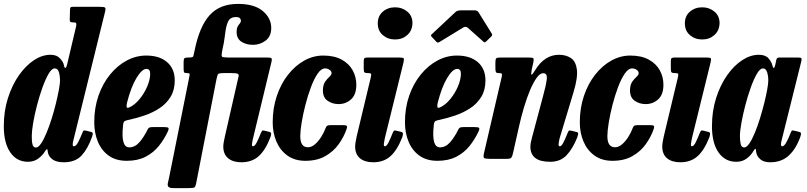

<svg xmlns="http://www.w3.org/2000/svg" viewBox="-20 -815 4138 985"><path d="M453 -115.5Q432 -54.5 399.8 -18.5Q367.5 17.5 307.5 17.5Q269 17.5 249 2.5Q229 -12.5 225.5 -34Q224.5 -38.5 224.2 -42Q224 -45.5 223 -48.5Q220.5 -53.5 211.5 -39.5Q199 -18.5 176.8 -1.8Q154.5 15 123.5 15Q66 15 32.8 -33.2Q-0.5 -81.5 -0.5 -167.5Q-0.5 -245.5 20.8 -312Q42 -378.5 77 -428.5Q112 -478.5 154.2 -506.2Q196.5 -534 239.5 -534Q271.5 -534 288.5 -514.8Q305.5 -495.5 308 -480.5Q310.5 -466 315.2 -466.5Q320 -467 324 -483L370.5 -680Q372.5 -690.5 371 -695.2Q369.5 -700 357.5 -700H354Q344 -700 340.5 -703.5Q337 -707 338 -720L339 -760.5Q339 -771.5 341.2 -775.8Q343.5 -780 353 -780H493Q514 -780 518.8 -776Q523.5 -772 519 -754.5L357 -97.5Q353 -83.5 353 -75Q353 -64.5 358.5 -64.5Q369.5 -64.5 379.8 -83.5Q390 -102.5 403.5 -135.5Q406.5 -144 409.5 -145.2Q412.5 -146.5 420 -145L446 -138.5Q455 -136.5 455.8 -131.2Q456.5 -126 453 -115.5ZM288 -402.5Q288 -425 282.2 -444.5Q276.5 -464 260.5 -464Q245.5 -464 229.5 -436.8Q213.5 -409.5 198 -366.5Q182.5 -323.5 170 -275.5Q157.5 -227.5 150.2 -185Q143 -142.5 143 -117.5Q142.5 -90 146.8 -74Q151 -58 164 -58Q176.5 -58 190.5 -78.5Q204.5 -99 218.5 -132.8Q232.5 -166.5 245 -206.2Q257.5 -246 267 -285Q276.5 -324 282.2 -355.2Q288 -386.5 288 -402.5Z M463.5 -187.5Q463.5 -261.5 485.2 -324Q507 -386.5 544.8 -432.8Q582.5 -479 630.2 -504.5Q678 -530 730 -530Q798.5 -530 837.5 -496Q876.5 -462 876.5 -402.5Q876.5 -353.5 855.5 -318.8Q834.5 -284 799.2 -260.5Q764 -237 720.2 -222.2Q676.5 -207.5 631 -198Q619 -195 615.5 -189.8Q612 -184.5 611 -169Q599.5 -59 643 -59Q672 -59 695 -85Q718 -111 737 -150Q740.5 -158 746 -160.5Q751.5 -163 764.5 -163H822Q840 -163 843.8 -159Q847.5 -155 841 -140.5Q822.5 -100.5 794.8 -66Q767 -31.5 726.8 -10.8Q686.5 10 630 10Q574 10 537 -17Q500 -44 481.8 -88.8Q463.5 -133.5 463.5 -187.5ZM644.5 -264.5Q671.5 -277 695.5 -306Q719.5 -335 734.8 -370.2Q750 -405.5 750.5 -435.5Q751 -461.5 731.5 -461.5Q708 -461.5 680 -414.8Q652 -368 632 -289.5Q628 -274 629.8 -266.2Q631.5 -258.5 644.5 -264.5Z M847.5 96 948 -405Q951.5 -423 953 -431.5Q954.5 -440 941.5 -440H939.5Q926.5 -440 924.2 -444.5Q922 -449 922 -463V-497Q922 -511.5 926 -515.8Q930 -520 945 -520H952Q969.5 -520 971.8 -526.8Q974 -533.5 978.5 -556.5Q1003 -678.5 1055.2 -736.8Q1107.5 -795 1201 -795Q1284.5 -795 1328 -758.5Q1371.5 -722 1371.5 -671.5Q1371.5 -628 1342.5 -606.5Q1313.5 -585 1278 -585Q1243 -585 1218.5 -601Q1194 -617 1194 -650.5Q1194 -669.5 1199.5 -679.2Q1205 -689 1210.5 -695Q1216 -701 1216 -709Q1216 -716 1210.5 -721.8Q1205 -727.5 1190.5 -727.5Q1160.5 -727.5 1149.8 -703.8Q1139 -680 1134.8 -640Q1130.5 -600 1119 -550Q1115 -529 1119 -524.5Q1123 -520 1149.5 -520H1348Q1368 -520 1372.2 -516.5Q1376.5 -513 1372.5 -496.5L1279.5 -111Q1278 -105 1275.2 -91.8Q1272.5 -78.5 1272.5 -75Q1272.5 -64.5 1277.5 -64.5Q1286.5 -64.5 1296 -82.2Q1305.5 -100 1318 -131.5Q1322 -141.5 1325.2 -144.2Q1328.5 -147 1337 -144.5L1362 -138.5Q1371 -136 1371 -128.8Q1371 -121.5 1367 -110.5Q1342 -45 1307.2 -13.8Q1272.5 17.5 1218 17.5Q1175.5 17.5 1150.5 -3Q1125.5 -23.5 1125.5 -63.5Q1125.5 -74 1128.5 -89.5Q1131.5 -105 1134 -116L1198.5 -399.5Q1202.5 -415.5 1204.2 -424.2Q1206 -433 1199.2 -436.5Q1192.5 -440 1170 -440H1126Q1100.5 -440 1097.5 -433.2Q1094.5 -426.5 1090 -406L987 122Q983 143 977.2 146.5Q971.5 150 947.5 150H871Q849.5 150 844 143.2Q838.5 136.5 841.2 124.2Q844 112 847.5 96Z M1808 -380.5Q1808 -329.5 1781 -305.2Q1754 -281 1717 -281Q1685.5 -281 1661 -297.8Q1636.5 -314.5 1636.5 -351.5Q1637 -380 1648 -395.8Q1659 -411.5 1670 -421Q1681 -430.5 1681 -440.5Q1681 -449 1671 -456.5Q1661 -464 1647 -464Q1628 -464 1609.5 -437Q1591 -410 1575 -367.2Q1559 -324.5 1546.8 -276.8Q1534.5 -229 1527.5 -186.2Q1520.5 -143.5 1520.5 -117.5Q1520 -59.5 1559.5 -59.5Q1578.5 -59.5 1596.2 -75Q1614 -90.5 1628.2 -113.2Q1642.5 -136 1650.5 -158Q1653.5 -166.5 1658.2 -169.8Q1663 -173 1676.5 -173H1739.5Q1754.5 -173 1758.5 -169.5Q1762.5 -166 1758.5 -154Q1744.5 -113 1717.8 -75.5Q1691 -38 1648.8 -14Q1606.5 10 1546.5 10Q1492 10 1454.5 -17Q1417 -44 1398 -88.8Q1379 -133.5 1379 -187.5Q1379 -260 1400 -322.5Q1421 -385 1457.5 -431.5Q1494 -478 1540.5 -504Q1587 -530 1638 -530Q1695 -530 1732.8 -509.2Q1770.5 -488.5 1789.2 -454.5Q1808 -420.5 1808 -380.5Z M1918 -695Q1918 -733 1944 -755.2Q1970 -777.5 2007 -777.5Q2043.5 -777.5 2070 -755.2Q2096.5 -733 2096 -695Q2094.5 -657 2069 -634.8Q2043.5 -612.5 2007 -612.5Q1970 -612.5 1944 -634.8Q1918 -657 1918 -695ZM2049.5 -492.5 1955.5 -111Q1954 -105 1951.5 -91.8Q1949 -78.5 1949 -75Q1949 -64.5 1954 -64.5Q1963 -64.5 1972.2 -82.2Q1981.5 -100 1994 -131.5Q1998 -141.5 2001.2 -144.2Q2004.5 -147 2013.5 -144.5L2038 -138.5Q2047.5 -136 2047.2 -128.8Q2047 -121.5 2043.5 -110.5Q2018 -45 1983.2 -13.8Q1948.5 17.5 1894.5 17.5Q1851.5 17.5 1826.8 -3Q1802 -23.5 1802 -63.5Q1802 -74 1804.8 -89.5Q1807.5 -105 1810 -116L1882 -417Q1885.5 -431.5 1883.5 -435.8Q1881.5 -440 1870 -440H1868Q1853.5 -440 1849.8 -443.8Q1846 -447.5 1846 -462V-501.5Q1846 -514 1850.5 -517Q1855 -520 1867 -520H2026.5Q2048 -520 2051 -515.8Q2054 -511.5 2049.5 -492.5Z M2057.5 -187.5Q2057.5 -261.5 2079.2 -324Q2101 -386.5 2138.8 -432.8Q2176.5 -479 2224.2 -504.5Q2272 -530 2324 -530Q2392.5 -530 2431.5 -496Q2470.5 -462 2470.5 -402.5Q2470.5 -353.5 2449.5 -318.8Q2428.5 -284 2393.2 -260.5Q2358 -237 2314.2 -222.2Q2270.5 -207.5 2225 -198Q2213 -195 2209.5 -189.8Q2206 -184.5 2205 -169Q2193.5 -59 2237 -59Q2266 -59 2289 -85Q2312 -111 2331 -150Q2334.5 -158 2340 -160.5Q2345.5 -163 2358.5 -163H2416Q2434 -163 2437.8 -159Q2441.5 -155 2435 -140.5Q2416.5 -100.5 2388.8 -66Q2361 -31.5 2320.8 -10.8Q2280.5 10 2224 10Q2168 10 2131 -17Q2094 -44 2075.8 -88.8Q2057.5 -133.5 2057.5 -187.5ZM2238.5 -264.5Q2265.5 -277 2289.5 -306Q2313.5 -335 2328.8 -370.2Q2344 -405.5 2344.5 -435.5Q2345 -461.5 2325.5 -461.5Q2302 -461.5 2274 -414.8Q2246 -368 2226 -289.5Q2222 -274 2223.8 -266.2Q2225.5 -258.5 2238.5 -264.5ZM2217 -602.5 2195 -626Q2190 -631.5 2190.8 -633.8Q2191.5 -636 2198 -642L2317 -753.5Q2326 -762 2345 -762H2412.5Q2428.5 -762 2434 -753.5L2503.5 -641.5Q2507.5 -635 2500 -627.5L2475 -603Q2468 -597 2466 -597.5Q2464 -598 2458.5 -602.5L2380 -672.5Q2369 -682 2355 -673L2234.5 -599.5Q2227.5 -595.5 2224.2 -596.8Q2221 -598 2217 -602.5Z M2548 -520H2691Q2712.5 -520 2716 -516Q2719.5 -512 2716 -494L2708 -459Q2703 -432 2707.2 -432Q2711.5 -432 2723.5 -452Q2749 -494.5 2780 -514.2Q2811 -534 2847.5 -534Q2883.5 -534 2908.8 -517.2Q2934 -500.5 2939.5 -458.8Q2945 -417 2922 -341L2852.5 -110.5Q2850 -103.5 2847.8 -90.8Q2845.5 -78 2845.5 -75Q2845.5 -64.5 2851.5 -64.5Q2860 -64.5 2869.2 -81.5Q2878.5 -98.5 2890.5 -129Q2895 -141 2898 -144Q2901 -147 2910.5 -144.5L2937.5 -138Q2946.5 -135.5 2946.2 -129.8Q2946 -124 2941 -109Q2919 -53.5 2887.2 -19.2Q2855.5 15 2803 15Q2750 15 2725.5 -5Q2701 -25 2701 -61.5Q2701 -72 2703.5 -85Q2706 -98 2709 -108.5L2765.5 -320Q2781 -376 2785 -407.8Q2789 -439.5 2766.5 -439.5Q2750.5 -439.5 2733.2 -415.8Q2716 -392 2699.2 -352.2Q2682.5 -312.5 2668 -263.8Q2653.5 -215 2642.5 -165.5L2611.5 -28Q2608 -12 2603 -6Q2598 0 2579 0H2493.5Q2468 0 2463.2 -4.8Q2458.5 -9.5 2463 -29.5L2554 -421Q2557 -434 2553.8 -437Q2550.5 -440 2542 -440H2539Q2527 -440 2524.2 -445.2Q2521.5 -450.5 2521.5 -465V-495Q2521.5 -512 2526.2 -516Q2531 -520 2548 -520Z M3383.5 -380.5Q3383.5 -329.5 3356.5 -305.2Q3329.5 -281 3292.5 -281Q3261 -281 3236.5 -297.8Q3212 -314.5 3212 -351.5Q3212.5 -380 3223.5 -395.8Q3234.5 -411.5 3245.5 -421Q3256.5 -430.5 3256.5 -440.5Q3256.5 -449 3246.5 -456.5Q3236.5 -464 3222.5 -464Q3203.5 -464 3185 -437Q3166.5 -410 3150.5 -367.2Q3134.5 -324.5 3122.2 -276.8Q3110 -229 3103 -186.2Q3096 -143.5 3096 -117.5Q3095.5 -59.5 3135 -59.5Q3154 -59.5 3171.8 -75Q3189.5 -90.5 3203.8 -113.2Q3218 -136 3226 -158Q3229 -166.5 3233.8 -169.8Q3238.5 -173 3252 -173H3315Q3330 -173 3334 -169.5Q3338 -166 3334 -154Q3320 -113 3293.2 -75.5Q3266.5 -38 3224.2 -14Q3182 10 3122 10Q3067.5 10 3030 -17Q2992.5 -44 2973.5 -88.8Q2954.5 -133.5 2954.5 -187.5Q2954.5 -260 2975.5 -322.5Q2996.5 -385 3033 -431.5Q3069.5 -478 3116 -504Q3162.5 -530 3213.5 -530Q3270.5 -530 3308.2 -509.2Q3346 -488.5 3364.8 -454.5Q3383.5 -420.5 3383.5 -380.5Z M3493.5 -695Q3493.5 -733 3519.5 -755.2Q3545.5 -777.5 3582.5 -777.5Q3619 -777.5 3645.5 -755.2Q3672 -733 3671.5 -695Q3670 -657 3644.5 -634.8Q3619 -612.5 3582.5 -612.5Q3545.5 -612.5 3519.5 -634.8Q3493.5 -657 3493.5 -695ZM3625 -492.5 3531 -111Q3529.5 -105 3527 -91.8Q3524.5 -78.5 3524.5 -75Q3524.5 -64.5 3529.5 -64.5Q3538.5 -64.5 3547.8 -82.2Q3557 -100 3569.5 -131.5Q3573.5 -141.5 3576.8 -144.2Q3580 -147 3589 -144.5L3613.5 -138.5Q3623 -136 3622.8 -128.8Q3622.5 -121.5 3619 -110.5Q3593.5 -45 3558.8 -13.8Q3524 17.5 3470 17.5Q3427 17.5 3402.2 -3Q3377.5 -23.5 3377.5 -63.5Q3377.5 -74 3380.2 -89.5Q3383 -105 3385.5 -116L3457.5 -417Q3461 -431.5 3459 -435.8Q3457 -440 3445.5 -440H3443.5Q3429 -440 3425.2 -443.8Q3421.5 -447.5 3421.5 -462V-501.5Q3421.5 -514 3426 -517Q3430.5 -520 3442.5 -520H3602Q3623.5 -520 3626.5 -515.8Q3629.5 -511.5 3625 -492.5Z M4086.5 -115Q4065 -53 4027.5 -17.8Q3990 17.5 3931.5 17.5Q3898.5 17.5 3881 2.5Q3863.5 -12.5 3860 -31.5Q3858.5 -36 3858.5 -38.8Q3858.5 -41.5 3858.5 -45Q3857 -52.5 3854.2 -51.2Q3851.5 -50 3845.5 -40.5Q3833 -18.5 3810.8 -1.8Q3788.5 15 3757.5 15Q3699.5 15 3666 -33.2Q3632.5 -81.5 3632.5 -167.5Q3632.5 -245.5 3653.8 -312Q3675 -378.5 3710 -428.5Q3745 -478.5 3787.5 -506.2Q3830 -534 3873 -534Q3907 -534 3922.8 -515.5Q3938.5 -497 3942.5 -479.5Q3945 -467.5 3949.2 -466.5Q3953.5 -465.5 3957.5 -483L3962 -505.5Q3963.5 -513.5 3967 -516.8Q3970.5 -520 3981 -520H4072.5Q4089 -520 4091.2 -516Q4093.5 -512 4090.5 -499L3990.5 -97.5Q3989 -93 3987.8 -85.8Q3986.5 -78.5 3986.5 -75Q3986.5 -64.5 3993 -64.5Q4001.5 -64.5 4011.5 -80.2Q4021.5 -96 4036.5 -133.5Q4040 -142.5 4042.2 -144.8Q4044.5 -147 4057.5 -144L4080 -138.5Q4087.5 -136.5 4089 -132Q4090.5 -127.5 4086.5 -115ZM3921.5 -402.5Q3921.5 -425 3915.5 -444.5Q3909.5 -464 3894 -464Q3879 -464 3863 -436.5Q3847 -409 3831.5 -365.8Q3816 -322.5 3803.5 -274.5Q3791 -226.5 3783.5 -184.2Q3776 -142 3776 -117.5Q3776 -92 3780 -75.2Q3784 -58.5 3798 -58.5Q3810.5 -58.5 3824.5 -79.2Q3838.5 -100 3852.5 -133.8Q3866.5 -167.5 3878.8 -207.5Q3891 -247.5 3900.8 -286.2Q3910.5 -325 3916 -356Q3921.5 -387 3921.5 -402.5Z"/></svg>

Font: Besley* Condensed
Style: Bold Italic
Weight: 700
Width: 3
Italic angle: -13°
Designer: Owen Earl
Foundry: indestructible type*
Version: Version 3.000; ttfautohint (v1.8.3)